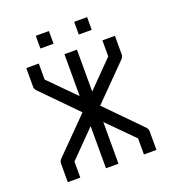

<svg xmlns="http://www.w3.org/2000/svg" viewBox="-124 -817 788 865"><g transform="rotate(-20 270.0 -384.5)"><path d="M237 -597H297V-396L419 -520V-597H479V-508Q479 -496 470 -487L309 -324L470 -160Q479 -151 479 -139V-50H419V-127L297 -250V-50H237V-252L114 -127V-50H54V-139Q54 -151 63 -160L224 -323L63 -487Q54 -496 54 -508V-597H114V-520L237 -396ZM144 -719H207V-658H144ZM328 -719H390V-658H328Z"/></g></svg>

Font: 3270 Nerd Font
Style: Regular
Weight: 400
Monospace: yes
Version: Version 3.0.1;Nerd Fonts 3.3.0